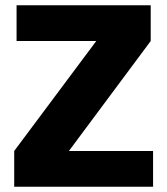

<svg xmlns="http://www.w3.org/2000/svg" viewBox="-20 -710 635 730"><path d="M242 -136 553 -554V-690H43V-554H346L34 -136V0H562V-136Z"/></svg>

Font: Exo 2 Extra Bold
Style: Regular
Weight: 800
Designer: Natanael Gama
Version: Version 1.001;PS 001.001;hotconv 1.0.88;makeotf.lib2.5.64775